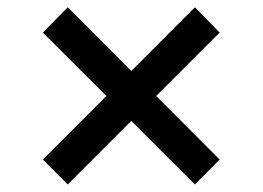

<svg xmlns="http://www.w3.org/2000/svg" viewBox="-20 -544 706 516"><path d="M503.9 -48.3 95.2 -456.5 162.1 -524.4 570.3 -115.2ZM162.1 -48.3 95.2 -115.2 503.9 -524.4 570.3 -456.5Z"/></svg>

Font: Inter V
Style: Weight 500 Optical size 14.0
Weight: 500
Designer: Rasmus Andersson
Foundry: rsms
Version: Version 4.000;git-4fc901f